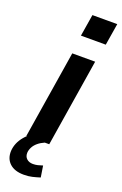

<svg xmlns="http://www.w3.org/2000/svg" viewBox="-191 -770 647 1017"><g transform="rotate(20 132.5 -261.5)"><path d="M32 0 111 -494H240L161 0ZM122 -598 142 -721H282L262 -598ZM89 198Q37 198 9 172Q-19 146 -17 102Q-14 56 19 17Q52 -22 102 -42L136 0Q115 9 99.5 22Q84 35 76 50.5Q68 66 67 81Q66 103 79.5 115.5Q93 128 115 128Q129 128 141.5 125Q154 122 169 117L179 181Q157 188 136 193Q115 198 89 198Z"/></g></svg>

Font: Nunito Sans 10pt
Style: Bold Italic
Weight: 700
Italic angle: -9°
Designer: Vernon Adams
Foundry: Vernon Adams
Version: Version 3.101;gftools[0.9.27]